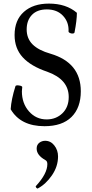

<svg xmlns="http://www.w3.org/2000/svg" viewBox="-20 -696 518 1079"><path d="M230 13.2Q95.7 13.2 40 -82Q43.5 -138.2 66.9 -211.9Q67.4 -214.4 71.8 -215.6Q76.2 -216.8 81.8 -216.3Q87.4 -215.8 93 -214.6Q98.6 -213.4 102.1 -210.9Q105.5 -208.5 105 -206.1Q103 -192.4 103 -183.1Q103 -115.2 142.8 -70.1Q182.6 -24.9 242.2 -24.9Q294.9 -24.9 330.6 -59.3Q366.2 -93.8 366.2 -150.9Q366.2 -250 245.1 -293Q153.8 -323.7 107.9 -373.8Q62 -423.8 62 -499Q62 -583 114.3 -629.4Q166.5 -675.8 254.9 -675.8Q352.1 -675.8 412.1 -624Q412.1 -582 398.9 -514.2Q397.5 -508.3 388.9 -507.6Q380.4 -506.8 372.6 -510.7Q364.7 -514.6 365.2 -520Q367.7 -571.3 334.2 -607.2Q300.8 -643.1 243.2 -643.1Q189 -643.1 159.4 -612.3Q129.9 -581.5 129.9 -530.8Q129.9 -479.5 163.3 -446.3Q196.8 -413.1 264.2 -394Q434.1 -343.8 434.1 -183.1Q434.1 -90.3 381.8 -38.6Q329.6 13.2 230 13.2ZM192.9 362.8Q189 365.2 183.8 358.9Q178.7 352.5 182.1 349.1Q246.1 279.8 246.1 226.1Q246.1 208.5 233.9 203.1Q186 175.8 186 139.2Q186 117.7 200.7 106.4Q215.3 95.2 233.9 95.2Q265.1 95.2 285.6 121.8Q306.2 148.4 306.2 183.1Q306.2 239.3 272 289.1Q237.8 338.9 192.9 362.8Z"/></svg>

Font: Junicode SmCond
Style: Regular
Weight: 400
Width: 4
Designer: Peter S. Baker
Version: Version 2.206